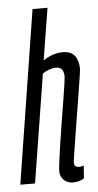

<svg xmlns="http://www.w3.org/2000/svg" viewBox="-59 -774 415 817"><g transform="rotate(-5 148.5 -365.0)"><path d="M230 -73Q230 -54 251 -54Q255 -54 259.5 -54.5Q264 -55 271 -58L267 -3Q245 10 220 10Q196 10 180.5 -5Q165 -20 165 -44Q165 -54 169 -85Q173 -116 179.5 -159Q186 -202 193.5 -249Q201 -296 208 -338Q215 -380 219 -408.5Q223 -437 223 -442Q223 -459 216 -471Q209 -483 187 -483Q176 -483 159.5 -477Q143 -471 132 -463L58 0H-5L112 -740H176L140 -518Q181 -546 224 -546Q259 -546 275 -525Q291 -504 291 -470Q291 -464 286.5 -434Q282 -404 275 -361Q268 -318 260.5 -271Q253 -224 246 -181Q239 -138 234.5 -108.5Q230 -79 230 -73Z"/></g></svg>

Font: Georama ExtraCondensed
Style: Italic
Weight: 400
Width: 2
Italic angle: -9°
Designer: Jean-Baptiste Levee
Foundry: Production Type
Version: Version 1.000